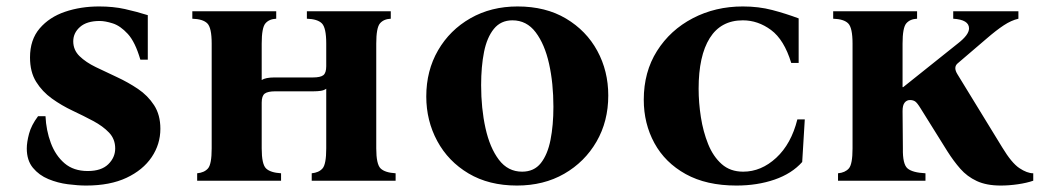

<svg xmlns="http://www.w3.org/2000/svg" viewBox="-20 -560 3227 595"><path d="M247 15Q222 15 190.5 11Q159 7 130 -5Q101 -17 82 -40Q63 -63 63 -100Q63 -119 70 -145.5Q77 -172 98 -200H121Q123 -156 137.5 -117Q152 -78 180 -54Q208 -30 252 -30Q294 -30 315.5 -51Q337 -72 337 -100Q337 -129 318 -149Q299 -169 269 -185Q239 -201 205 -217Q171 -233 141 -254.5Q111 -276 92 -306.5Q73 -337 73 -382Q73 -437 103 -472Q133 -507 181.5 -523.5Q230 -540 287 -540Q331 -540 367 -532Q403 -524 438 -513V-375H415Q399 -430 376 -455Q353 -480 329.5 -487.5Q306 -495 289 -495Q249 -495 228 -476.5Q207 -458 207 -432Q207 -405 226.5 -386Q246 -367 277 -352Q308 -337 342.5 -321Q377 -305 407.5 -284.5Q438 -264 457.5 -234Q477 -204 477 -161Q477 -113 450 -73Q423 -33 372 -9Q321 15 247 15Z M1146 -100Q1146 -51 1159.5 -38Q1173 -25 1206 -23V0H946V-23Q968 -25 979.5 -38Q991 -51 991 -100V-285Q984 -280 974 -278.5Q964 -277 951 -277H833Q810 -277 800.5 -270Q791 -263 791 -242V-100Q791 -51 804.5 -38Q818 -25 851 -23V0H591V-23Q613 -25 624.5 -38Q636 -51 636 -100V-425Q636 -474 622.5 -487.5Q609 -501 576 -502V-525H836V-502Q814 -501 802.5 -487.5Q791 -474 791 -425V-312Q803 -320 831 -320H950Q973 -320 982 -327Q991 -334 991 -355V-425Q991 -474 977.5 -487.5Q964 -501 931 -502V-525H1191V-502Q1169 -501 1157.5 -487.5Q1146 -474 1146 -425Z M1584 -540Q1671 -540 1734 -502.5Q1797 -465 1831 -402.5Q1865 -340 1865 -264Q1865 -184 1828.5 -121Q1792 -58 1728.5 -21.5Q1665 15 1582 15Q1495 15 1432 -22.5Q1369 -60 1335 -123Q1301 -186 1301 -261Q1301 -341 1337.5 -404Q1374 -467 1438 -503.5Q1502 -540 1584 -540ZM1598 -28Q1635 -28 1656 -54.5Q1677 -81 1686 -126.5Q1695 -172 1695 -229Q1695 -302 1681.5 -362.5Q1668 -423 1640 -460Q1612 -497 1568 -497Q1532 -497 1510.5 -470.5Q1489 -444 1480 -399Q1471 -354 1471 -296Q1471 -224 1484.5 -163Q1498 -102 1526 -65Q1554 -28 1598 -28Z M2262 15Q2169 15 2105 -20.5Q2041 -56 2008 -116.5Q1975 -177 1975 -251Q1975 -337 2016 -402Q2057 -467 2127 -503.5Q2197 -540 2282 -540Q2331 -540 2373 -529Q2415 -518 2455 -503V-365H2432Q2410 -437 2369.5 -467Q2329 -497 2282 -497Q2214 -497 2179.5 -442Q2145 -387 2145 -285Q2145 -242 2152 -197Q2159 -152 2174.5 -113.5Q2190 -75 2216.5 -51.5Q2243 -28 2283 -28Q2339 -28 2385.5 -71Q2432 -114 2451 -190H2474L2466 -58Q2434 -22 2380.5 -3.5Q2327 15 2262 15Z M3086 -103Q3115 -55 3139 -39Q3163 -23 3182 -23V0Q3162 7 3134.5 11Q3107 15 3081 15Q3037 15 3007 1Q2977 -13 2956 -37Q2935 -61 2916 -91L2833 -224Q2822 -242 2815.5 -246Q2809 -250 2800 -250Q2790 -250 2783.5 -242Q2777 -234 2777 -216L2778 -100Q2777 -51 2792.5 -38Q2808 -25 2848 -23V0H2577V-23Q2599 -25 2610.5 -38Q2622 -51 2622 -100V-425Q2622 -474 2608.5 -487.5Q2595 -501 2562 -502V-525H2822V-502Q2800 -501 2788.5 -487.5Q2777 -474 2777 -425V-290H2779L2948 -425Q2983 -452 2983 -472Q2983 -499 2934 -502V-525H3136V-502Q3114 -497 3090.5 -481.5Q3067 -466 3037 -440L2947 -363Q2934 -351 2947 -330Z"/></svg>

Font: Bona Nova SC
Style: Bold
Weight: 700
Designer: Mateusz Machalski
Foundry: Capitalics
Version: Version 4.001; ttfautohint (v1.8.4.7-5d5b)